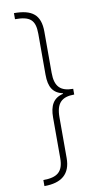

<svg xmlns="http://www.w3.org/2000/svg" viewBox="-107 -878 570 1091"><g transform="rotate(-10 178.0 -333.0)"><path d="M314 -317V-350C242 -350 209 -380 209 -461V-698C209 -797 160 -832 57 -832V-797C142 -797 173 -774 173 -692V-457C173 -383 197 -348 252 -335V-332C195 -319 173 -277 173 -209V25C173 104 137 131 57 131V166C156 166 209 123 209 31V-204C209 -286 242 -317 314 -317Z"/></g></svg>

Font: Noto Sans Devanagari SemiCondensed ExtraLight
Style: Regular
Weight: 200
Width: 4
Designer: Jelle Bosma - Monotype Design Team
Foundry: Monotype Imaging Inc.
Version: Version 2.004